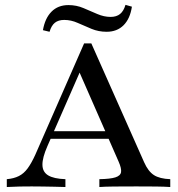

<svg xmlns="http://www.w3.org/2000/svg" viewBox="-20 -751 715 771"><path d="M7.3 0V-31.5Q35.5 -33.9 55.6 -44Q75.8 -54 91.1 -75Q106.5 -96 121.8 -129.8L317.7 -576.6H346.8L558.9 -99.2Q575 -62.9 598 -48Q621 -33.1 663.7 -31.5V0Q641.1 -1.6 606.5 -2Q571.8 -2.4 527.4 -2.4Q475.8 -2.4 437.9 -2Q400 -1.6 379 0V-31.5Q422.6 -32.3 443.1 -38.7Q463.7 -45.2 466.1 -59.7Q468.5 -74.2 456.5 -101.6L293.5 -473.4L309.7 -482.3L170.2 -163.7Q150 -117.7 150.4 -89.1Q150.8 -60.5 173.4 -46.8Q196 -33.1 242.7 -31.5V0Q220.2 -0.8 197.6 -1.2Q175 -1.6 152.4 -2Q129.8 -2.4 107.3 -2.4Q83.1 -2.4 59.7 -2Q36.3 -1.6 7.3 0ZM165.3 -193.5 179 -224.2H446L458.1 -193.5ZM408.1 -623.4Q375.8 -623.4 347.6 -635.1Q319.4 -646.8 292.3 -658.9Q265.3 -671 237.9 -671Q214.5 -671 200.4 -659.7Q186.3 -648.4 179 -623.4L152.4 -629.8Q160.5 -677.4 186.7 -704Q212.9 -730.6 254.8 -730.6Q287.1 -730.6 315.3 -718.5Q343.5 -706.5 370.6 -694.8Q397.6 -683.1 424.2 -683.1Q447.6 -683.1 462.1 -694.8Q476.6 -706.5 483.9 -731.5L509.7 -724.2Q502.4 -675.8 476.2 -649.6Q450 -623.4 408.1 -623.4Z"/></svg>

Font: Playfair 12pt Medium
Style: Regular
Weight: 500
Designer: Claus Eggers Sørensen
Foundry: Claus Eggers Sørensen
Version: Version 2.000;gftools[0.9.28]